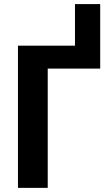

<svg xmlns="http://www.w3.org/2000/svg" viewBox="-20 -909 527 929"><path d="M66.9 -688H342.8V-889.2H464.8V-577.1H210.9V0H66.9Z"/></svg>

Font: Libra Sans Modern
Style: Bold
Weight: 700
Foundry: Stefan Peev, Context Ltd
Version: Version 1.000